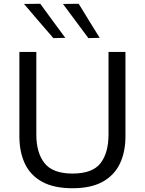

<svg xmlns="http://www.w3.org/2000/svg" viewBox="-20 -989 770 1020"><path d="M365.5 11Q266 11 203.5 -23.5Q141 -58 112 -120Q83 -182 83 -265V-713H173V-274Q173 -177 216.8 -122Q260.5 -67 365.5 -67Q471 -67 513.8 -121.8Q556.5 -176.5 556.5 -275V-713H646.5V-265Q646.5 -182 617 -120Q587.5 -58 525.5 -23.5Q463.5 11 365.5 11ZM263.5 -786.5Q225 -831 186.2 -876Q147.5 -921 107.5 -968L194 -969Q226.5 -924 260 -878.5Q293.5 -833 327 -788ZM449.5 -786.5Q416.5 -831 383 -876Q349 -921 314.5 -968L398 -969Q425.5 -924 453.2 -879Q481 -834 509.5 -788Z"/></svg>

Font: Heraclito
Style: Regular
Weight: 400
Designer: Kostas Bartsokas (font) & Cristiano Sobral (main changes)
Foundry: Kostas Bartsokas (font) & Cristiano Sobral (main changes)
Version: Version 1.00;July 8, 2020;FontCreator 13.0.0.2655 64-bit